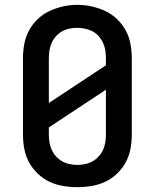

<svg xmlns="http://www.w3.org/2000/svg" viewBox="-20 -766 640 794"><path d="M300 8Q270 8 240.5 3Q211 -2 184.5 -14.5Q158 -27 136 -48Q114 -69 100 -95Q86 -121 80.5 -150.5Q75 -180 75 -210V-525Q75 -555 80.5 -584.5Q86 -614 100 -640Q114 -666 136 -687Q158 -708 185 -720.5Q212 -733 241 -739.5Q270 -746 300 -746Q330 -746 359 -739.5Q388 -733 415 -720.5Q442 -708 464 -687Q486 -666 500 -640Q514 -614 519.5 -584.5Q525 -555 525 -525V-210Q525 -180 519.5 -150.5Q514 -121 500 -95Q486 -69 464 -48Q442 -27 415.5 -14.5Q389 -2 359.5 3Q330 8 300 8ZM182 -340 418 -496V-525Q418 -541 415.5 -557.5Q413 -574 406 -589Q399 -604 388 -616.5Q377 -629 362.5 -636.5Q348 -644 331.5 -647.5Q315 -651 298 -651Q282 -651 266 -647.5Q250 -644 236 -636Q222 -628 211 -615.5Q200 -603 193.5 -588Q187 -573 184.5 -557Q182 -541 182 -525ZM300 -84Q316 -84 332.5 -87.5Q349 -91 363 -99Q377 -107 388 -119Q399 -131 406 -146Q413 -161 415.5 -177.5Q418 -194 418 -210V-395L182 -239V-210Q182 -194 184.5 -177.5Q187 -161 194 -146Q201 -131 212 -119Q223 -107 237 -99Q251 -91 267.5 -87.5Q284 -84 300 -84Z"/></svg>

Font: Iosevka Curly SmBdEx
Style: Regular
Weight: 600
Width: 7
Monospace: yes
Designer: Belleve Invis
Foundry: Belleve Invis
Version: Version 11.1.0; ttfautohint (v1.8.3)